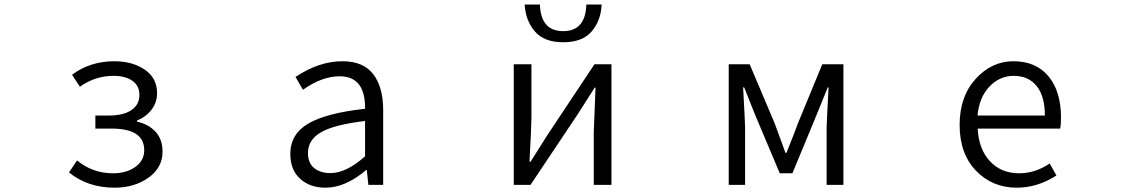

<svg xmlns="http://www.w3.org/2000/svg" viewBox="-20 -828 5040 860"><path d="M493.2 12.7Q373 12.7 289.1 -55.7L325.2 -109.4Q394.5 -51.8 486.3 -51.8Q545.9 -51.8 585.9 -80.1Q626 -108.4 626 -155.3Q626 -252 480.5 -252H407.2V-310.5H466.8Q533.2 -310.5 568.8 -335Q604.5 -359.4 604.5 -402.3Q604.5 -444.3 572.8 -466.3Q541 -488.3 488.3 -488.3Q406.2 -488.3 337.9 -439.5L302.7 -493.2Q383.8 -553.7 492.2 -553.7Q573.2 -553.7 628.4 -516.1Q683.6 -478.5 683.6 -410.2Q683.6 -370.1 659.7 -337.9Q635.7 -305.7 593.8 -288.1V-283.2Q645.5 -271.5 676.8 -237.8Q708 -204.1 708 -148.4Q708 -77.1 645 -32.2Q582 12.7 493.2 12.7Z M1437.5 12.7Q1368.2 12.7 1324.2 -27.3Q1280.3 -67.4 1280.3 -138.7Q1280.3 -226.6 1359.9 -273.9Q1439.5 -321.3 1615.2 -340.8Q1617.2 -486.3 1501 -486.3Q1421.9 -486.3 1336.9 -425.8L1303.7 -483.4Q1409.2 -553.7 1513.7 -553.7Q1607.4 -553.7 1651.9 -495.6Q1696.3 -437.5 1696.3 -335V0H1629.9L1623 -66.4H1620.1Q1527.3 12.7 1437.5 12.7ZM1460 -52.7Q1531.2 -52.7 1615.2 -127.9V-286.1Q1475.6 -269.5 1417.5 -235.4Q1359.4 -201.2 1359.4 -143.6Q1359.4 -97.7 1387.2 -75.2Q1415 -52.7 1460 -52.7Z M2281.2 0V-540H2360.4V-303.7Q2360.4 -261.7 2351.6 -103.5H2356.4Q2366.2 -120.1 2393.1 -161.6Q2419.9 -203.1 2429.7 -219.7L2642.6 -540H2718.8V0H2639.6V-235.4Q2639.6 -248 2647.5 -435.5H2643.6Q2584 -342.8 2570.3 -320.3L2356.4 0ZM2330.1 -807.6H2398.4Q2402.3 -688.5 2502.9 -688.5Q2602.5 -688.5 2606.4 -807.6H2674.8Q2671.9 -736.3 2630.4 -687.5Q2588.9 -638.7 2502.9 -638.7Q2417 -638.7 2375.5 -687.5Q2334 -736.3 2330.1 -807.6Z M3244.1 0V-540H3337.9L3449.2 -277.3Q3456.1 -257.8 3473.1 -212.4Q3490.2 -167 3498 -143.6H3502.9Q3546.9 -253.9 3554.7 -277.3L3663.1 -540H3757.8V0H3682.6V-257.8Q3682.6 -272.5 3691.4 -436.5H3687.5Q3678.7 -414.1 3661.6 -372.6Q3644.5 -331.1 3637.7 -313.5L3529.3 -51.8H3472.7L3362.3 -313.5Q3358.4 -324.2 3340.3 -368.7Q3322.3 -413.1 3313.5 -436.5H3308.6Q3317.4 -272.5 3317.4 -257.8V0Z M4534.2 12.7Q4424.8 12.7 4351.6 -63.5Q4278.3 -139.6 4278.3 -268.6Q4278.3 -395.5 4350.1 -474.6Q4421.9 -553.7 4519.5 -553.7Q4620.1 -553.7 4676.3 -486.3Q4732.4 -418.9 4732.4 -300.8Q4732.4 -268.6 4728.5 -252H4359.4Q4363.3 -161.1 4413.6 -106.4Q4463.9 -51.8 4544.9 -51.8Q4617.2 -51.8 4681.6 -95.7L4711.9 -42Q4627 12.7 4534.2 12.7ZM4358.4 -310.5H4660.2Q4660.2 -396.5 4623.5 -442.4Q4586.9 -488.3 4520.5 -488.3Q4458 -488.3 4412.1 -440.4Q4366.2 -392.6 4358.4 -310.5Z"/></svg>

Font: Gen Shin Gothic Monospace Normal
Style: Regular
Weight: 350
Designer: [Source Han Sans]
Ryoko NISHIZUKA  (kana & ideographs); Paul D. Hunt (Latin, Greek & Cyrillic); Wenlong ZHANG  (bopomofo
Version: Version 1.002.20150607